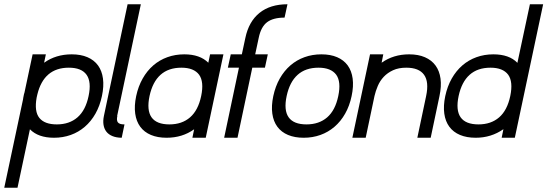

<svg xmlns="http://www.w3.org/2000/svg" viewBox="-44 -650 2583 906"><path d="M172.4 -393.6 164.1 -354Q219.7 -393.6 294.4 -393.6Q337.4 -393.6 368.7 -380.1Q399.9 -366.7 418.5 -341.3Q437 -315.9 441.9 -279.3Q446.8 -242.7 437 -196.8Q427.2 -150.4 406.5 -113.8Q385.7 -77.1 356.2 -51.8Q326.7 -26.4 289.8 -13.2Q252.9 0 210.9 0Q136.2 0 97.2 -40L38.6 235.8H-23.9L64.9 -182.1Q64.9 -184.6 65.7 -188.2Q66.4 -191.9 67.4 -196.8Q68.4 -202.1 69.3 -206.1Q70.3 -210 71.3 -212.4L109.9 -393.6ZM132.3 -204.6 128.9 -189.5Q117.2 -124 141.8 -93.5Q166.5 -63 224.1 -63Q283.2 -63 321.5 -96.2Q359.9 -129.4 374 -196.8Q388.2 -263.7 364.5 -297.1Q340.8 -330.6 280.8 -330.6Q163.1 -330.6 132.3 -204.6Z M620.6 -629.9 508.8 -103Q509.3 -103.5 509.8 -103.5Q504.9 -81.5 512.5 -72.3Q520 -63 542 -63H543.5L530.3 0H528.3Q504.4 -0.5 486.6 -7.8Q468.8 -15.1 458.3 -28.3Q447.8 -41.5 444.6 -60.5Q441.4 -79.6 446.3 -103L558.1 -629.9Z M1010.3 -393.6 926.8 0H863.8L872.1 -40Q816.4 0 742.2 0Q699.7 0 668.2 -13.2Q636.7 -26.4 617.9 -51.8Q599.1 -77.1 594 -113.8Q588.9 -150.4 598.6 -196.8Q608.4 -242.7 629.2 -279.3Q649.9 -315.9 679.2 -341.3Q708.5 -366.7 745.6 -380.1Q782.7 -393.6 825.7 -393.6Q899.4 -393.6 939 -354L947.3 -393.6ZM895.5 -297.4Q870.6 -330.6 812 -330.6Q751 -330.6 713.4 -296.9Q675.8 -263.2 661.6 -196.8Q647.5 -129.9 671.1 -96.4Q694.8 -63 755.4 -63Q814.5 -63 852.8 -96.2Q891.1 -129.4 905.3 -196.8Q919.4 -264.2 895.5 -297.4Z M1013.7 0 1083.5 -330.6H1031.2L1044.9 -393.6H1097.2L1113.8 -471.2Q1129.9 -548.3 1180.4 -589.1Q1231 -629.9 1312.5 -629.9L1298.8 -566.9Q1245.1 -566.9 1216.3 -545.2Q1187.5 -523.4 1176.8 -471.2L1160.2 -393.6H1219.7L1206.1 -330.6H1146.5L1076.7 0Z M1472.7 -393.6Q1515.6 -393.6 1546.9 -380.1Q1578.1 -366.7 1596.7 -341.3Q1615.2 -315.9 1620.1 -279.3Q1625 -242.7 1615.2 -196.8Q1605.5 -150.4 1584.7 -113.8Q1564 -77.1 1534.4 -51.8Q1504.9 -26.4 1468 -13.2Q1431.2 0 1389.2 0Q1346.7 0 1315.2 -13.2Q1283.7 -26.4 1264.9 -51.8Q1246.1 -77.1 1241 -113.8Q1235.8 -150.4 1245.6 -196.8Q1255.4 -242.7 1276.1 -279.3Q1296.9 -315.9 1326.2 -341.3Q1355.5 -366.7 1392.6 -380.1Q1429.7 -393.6 1472.7 -393.6ZM1542.5 -297.4Q1517.6 -330.6 1459 -330.6Q1397.9 -330.6 1360.4 -296.9Q1322.8 -263.2 1308.6 -196.8Q1294.4 -129.9 1318.1 -96.4Q1341.8 -63 1402.3 -63Q1461.4 -63 1499.8 -96.2Q1538.1 -129.4 1552.2 -196.8Q1566.4 -264.2 1542.5 -297.4Z M1764.6 -393.6 1756.8 -354Q1812.5 -393.6 1886.7 -393.6Q1929.7 -393.6 1961.2 -379.9Q1992.7 -366.2 2011.2 -340.8Q2029.8 -315.4 2034.7 -279.1Q2039.6 -242.7 2029.8 -196.8L1988.3 0H1925.3L1966.8 -196.8Q1981 -263.7 1957 -297.1Q1933.1 -330.6 1873 -330.6Q1836.9 -330.6 1810.8 -318.6Q1784.7 -306.6 1766.8 -287.6Q1749 -268.6 1738.8 -244.6Q1728.5 -220.7 1723.1 -196.8L1681.6 0H1618.7L1702.1 -393.6Z M2519 -629.9 2385.3 0H2323.2L2331.5 -40.5Q2273.9 0 2200.7 0Q2158.2 0 2126.7 -13.2Q2095.2 -26.4 2076.4 -51.8Q2057.6 -77.1 2052.5 -113.8Q2047.4 -150.4 2057.1 -196.8Q2066.9 -242.7 2087.6 -279.3Q2108.4 -315.9 2137.7 -341.3Q2167 -366.7 2204.1 -380.1Q2241.2 -393.6 2284.2 -393.6Q2358.9 -393.6 2397.5 -353.5L2456.5 -629.9ZM2354 -297.4Q2329.1 -330.6 2270.5 -330.6Q2209.5 -330.6 2171.9 -296.9Q2134.3 -263.2 2120.1 -196.8Q2106 -129.9 2129.6 -96.4Q2153.3 -63 2213.9 -63Q2272.9 -63 2311.3 -96.2Q2349.6 -129.4 2363.8 -196.8Q2377.9 -264.2 2354 -297.4Z"/></svg>

Font: Fibel Nord
Style: Italic
Weight: 400
Designer: Peter Wiegel
Foundry: Peter Wioegel
Version: Version 000.000